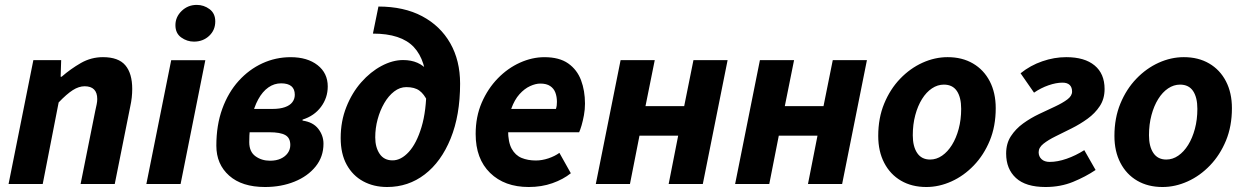

<svg xmlns="http://www.w3.org/2000/svg" viewBox="-20 -737 4985 769"><path d="M14.3 0 113.6 -496.1H225L222.9 -429.7H226.9Q263.1 -461.2 304.1 -484.7Q345.1 -508.1 392.3 -508.1Q454.3 -508.1 481.9 -475.6Q509.6 -443.1 509.6 -380.6Q509.6 -364.2 507.7 -346.4Q505.7 -328.5 501.6 -310L439.6 0H302.8L361.5 -292.8Q364.9 -308.4 367.2 -319.3Q369.5 -330.3 369.5 -340.3Q369.5 -365.9 356.7 -378.7Q344 -391.5 319.1 -391.5Q295.9 -391.5 271.5 -376Q247.1 -360.4 214.9 -326.7L151.1 0Z M566.2 0 665.7 -496H802.4L703.3 0ZM756.7 -570.3Q729.1 -570.3 705.8 -587Q682.6 -603.6 682.6 -636.2Q682.6 -669.1 707.7 -693.3Q732.8 -717.4 768 -717.4Q796.5 -717.4 819.3 -700.4Q842.2 -683.3 842.2 -651.2Q842.2 -616.2 817.6 -593.3Q793 -570.3 756.7 -570.3Z M1041.5 12Q949 12 897.8 -33.6Q846.5 -79.2 846.5 -153.4Q846.5 -235.8 870.3 -301.3Q894.1 -366.8 935.8 -412.9Q977.4 -458.9 1031 -483.5Q1084.5 -508 1144 -508Q1211.1 -508 1251.9 -476.1Q1292.7 -444.2 1292.7 -390.7Q1292.7 -345.2 1265.6 -308.9Q1238.5 -272.6 1191.8 -258V-254Q1233.9 -248 1254.7 -221.2Q1275.6 -194.3 1275.6 -161.4Q1275.6 -109.1 1244.1 -70.1Q1212.6 -31 1159.4 -9.5Q1106.2 12 1041.5 12ZM1061.5 -93.3Q1086.4 -93.3 1104.3 -101.5Q1122.3 -109.7 1132.5 -124Q1142.7 -138.3 1142.7 -156.2Q1142.7 -184.8 1122.6 -196Q1102.5 -207.3 1059.2 -207.3H949.8L967.2 -300.7H1070.8Q1101.1 -300.7 1121.1 -307.8Q1141.2 -314.8 1150.9 -327.7Q1160.7 -340.6 1160.7 -357.3Q1160.7 -403.2 1105.9 -403.2Q1078.1 -403.2 1054.8 -386.8Q1031.4 -370.4 1014.3 -339.2Q997.2 -308 987.8 -264.7Q978.3 -221.4 978.3 -167.6Q978.3 -129.3 1003.1 -111.3Q1027.9 -93.3 1061.5 -93.3Z M1530.5 12Q1476.8 12 1434.7 -10.8Q1392.6 -33.6 1368.6 -77.3Q1344.5 -120.9 1344.5 -184.2Q1344.5 -251.4 1367.2 -308.4Q1389.8 -365.5 1426.9 -407.5Q1463.9 -449.5 1508.1 -473Q1552.3 -496.5 1594.5 -496.5Q1626.9 -496.5 1651.9 -485.5Q1677 -474.5 1693.7 -452.9Q1710.3 -431.3 1716.9 -399.8L1692 -331.5Q1678.8 -360.1 1659.7 -374.1Q1640.7 -388.1 1607.4 -388.1Q1581.4 -388.1 1558.8 -370.7Q1536.1 -353.3 1519.1 -324Q1502 -294.6 1492.5 -259.2Q1482.9 -223.8 1482.9 -186.9Q1482.9 -147 1500.5 -120.9Q1518.1 -94.7 1552.3 -94.7Q1586.4 -94.7 1617.4 -128.6Q1648.4 -162.5 1668.2 -227.9Q1688 -293.4 1688 -387.9Q1688 -494.5 1637.4 -548.5Q1586.7 -602.4 1473.6 -602.4L1495.7 -710.8Q1597.7 -710.8 1670.7 -672.1Q1743.8 -633.3 1783.3 -564Q1822.8 -494.7 1822.8 -402.1Q1822.8 -275.2 1784.9 -182.1Q1747 -88.9 1681.2 -38.5Q1615.4 12 1530.5 12Z M2097.6 12Q2000.7 12 1942.9 -44.5Q1885.1 -100.9 1885.1 -200.5Q1885.1 -269.5 1909.4 -325.8Q1933.8 -382 1973.7 -423Q2013.6 -464 2062.5 -486Q2111.4 -508 2160.5 -508Q2220.2 -508 2255.8 -482.9Q2291.4 -457.8 2307.2 -415.7Q2323 -373.6 2323 -322Q2323 -298.3 2318.8 -275.7Q2314.7 -253.2 2309.4 -235Q2304 -216.9 2299.6 -207.3H1986.6L1997.3 -300.7H2206.6Q2209 -308.4 2209.8 -314.6Q2210.6 -320.8 2210.6 -329.1Q2210.6 -349.2 2204.5 -365.8Q2198.4 -382.4 2183.7 -392.3Q2169 -402.3 2144 -402.3Q2125.4 -402.3 2103 -392.1Q2080.6 -381.9 2060.7 -359.8Q2040.7 -337.6 2027.9 -301.9Q2015 -266.2 2015 -215.1Q2015 -167.5 2029.5 -141.2Q2044 -114.9 2069.1 -104.5Q2094.2 -94.2 2126.3 -94.2Q2150.8 -94.2 2176.6 -102.8Q2202.3 -111.5 2220.5 -124.8L2266.3 -43.1Q2235.8 -18.6 2192.5 -3.3Q2149.3 12 2097.6 12Z M2366.3 0 2465.6 -496.1H2602.4L2565.3 -311.8H2720.3L2757.4 -496.1H2894.2L2794.9 0H2658.1L2696.2 -193.5H2541.2L2503.1 0Z M2924.3 0 3023.6 -496.1H3160.4L3123.3 -311.8H3278.3L3315.4 -496.1H3452.2L3352.9 0H3216.1L3254.2 -193.5H3099.2L3061.1 0Z M3690.1 12Q3632.1 12 3588.7 -13.3Q3545.4 -38.6 3521.5 -84.7Q3497.5 -130.8 3497.5 -192.5Q3497.5 -264.4 3521.4 -322.2Q3545.3 -380.1 3585.3 -421.7Q3625.4 -463.4 3674.9 -485.8Q3724.4 -508.1 3775.5 -508.1Q3833.6 -508.1 3876.9 -482.8Q3920.3 -457.5 3944.2 -411.4Q3968.1 -365.3 3968.1 -303.6Q3968.1 -231.7 3944.3 -173.9Q3920.4 -116.1 3880.3 -74.4Q3840.3 -32.7 3790.8 -10.4Q3741.2 12 3690.1 12ZM3705.3 -98Q3730.7 -98 3753.2 -113.5Q3775.7 -129 3792.8 -156.5Q3809.9 -184 3819.8 -221Q3829.7 -258 3829.7 -300.9Q3829.7 -346.9 3812.5 -372.5Q3795.3 -398.1 3760.4 -398.1Q3735.2 -398.1 3712.6 -383Q3690 -367.9 3672.9 -340.4Q3655.8 -313 3645.9 -276Q3635.9 -239 3635.9 -195.2Q3635.9 -150.3 3653.5 -124.2Q3671.1 -98 3705.3 -98Z M4167.5 12Q4088.2 12 4049 -24.2Q4009.8 -60.3 4009.8 -122Q4009.8 -162.4 4028.9 -191.6Q4048 -220.9 4077.9 -242.6Q4107.8 -264.2 4141.9 -280.4Q4175.9 -296.5 4205.8 -310.4Q4235.7 -324.4 4254.8 -338.6Q4273.9 -352.8 4273.9 -370.2Q4273.9 -387.4 4264.3 -396.7Q4254.6 -406 4235.4 -406Q4210.2 -406 4179.5 -395.4Q4148.8 -384.7 4121.5 -365.9L4067.6 -443.5Q4106.6 -475 4154.6 -491.5Q4202.5 -508.1 4250.5 -508.1Q4324.1 -508.1 4364.1 -474.9Q4404.1 -441.8 4404.1 -380.5Q4404.1 -341.2 4385 -312.2Q4365.9 -283.2 4336 -261.5Q4306.1 -239.8 4272 -222.8Q4238 -205.9 4208.1 -191.1Q4178.2 -176.4 4159.1 -161.2Q4140 -146 4140 -127.3Q4140 -110.3 4151.7 -99.4Q4163.5 -88.5 4184.3 -88.5Q4215.6 -88.5 4251.9 -101.1Q4288.2 -113.7 4322.8 -135.6L4368.1 -56.2Q4328.2 -29.3 4277.9 -8.6Q4227.5 12 4167.5 12Z M4636.1 12Q4578.1 12 4534.7 -13.3Q4491.4 -38.6 4467.5 -84.7Q4443.5 -130.8 4443.5 -192.5Q4443.5 -264.4 4467.4 -322.2Q4491.3 -380.1 4531.3 -421.7Q4571.4 -463.4 4620.9 -485.8Q4670.4 -508.1 4721.5 -508.1Q4779.6 -508.1 4822.9 -482.8Q4866.3 -457.5 4890.2 -411.4Q4914.1 -365.3 4914.1 -303.6Q4914.1 -231.7 4890.3 -173.9Q4866.4 -116.1 4826.3 -74.4Q4786.3 -32.7 4736.8 -10.4Q4687.2 12 4636.1 12ZM4651.3 -98Q4676.7 -98 4699.2 -113.5Q4721.7 -129 4738.8 -156.5Q4755.9 -184 4765.8 -221Q4775.7 -258 4775.7 -300.9Q4775.7 -346.9 4758.5 -372.5Q4741.3 -398.1 4706.4 -398.1Q4681.2 -398.1 4658.6 -383Q4636 -367.9 4618.9 -340.4Q4601.8 -313 4591.9 -276Q4581.9 -239 4581.9 -195.2Q4581.9 -150.3 4599.5 -124.2Q4617.1 -98 4651.3 -98Z"/></svg>

Font: Source Sans 3 VF
Style: Italic
Weight: 200
Italic angle: -11°
Designer: Paul D. Hunt
Foundry: Adobe Systems Incorporated
Version: Version 3.042;hotconv 1.0.118;makeotfexe 2.5.65603